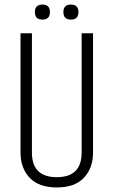

<svg xmlns="http://www.w3.org/2000/svg" viewBox="-20 -812 498 842"><path d="M338 -666H388V-143Q388 -75 348 -32.5Q308 10 229 10Q150 10 110 -32.5Q70 -75 70 -143V-666H120V-143Q120 -35 229 -35Q338 -35 338 -143ZM291 -726Q258 -726 258 -759Q258 -792 291 -792Q324 -792 324 -759Q324 -726 291 -726ZM166 -726Q133 -726 133 -759Q133 -792 166 -792Q199 -792 199 -759Q199 -726 166 -726Z"/></svg>

Font: Khand Light
Style: Regular
Weight: 300
Designer: Devanagari: Sanchit Sawaria, Jyotish Sonowal; Latin: Satya Rajpurohit
Foundry: Indian Type Foundry
Version: Version 1.101;PS 1.0;hotconv 1.0.78;makeotf.lib2.5.61930; tt